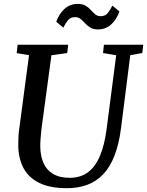

<svg xmlns="http://www.w3.org/2000/svg" viewBox="-20 -978 772 1008"><path d="M664 -688.5 615.5 -306Q604.5 -220.5 580.8 -160Q557 -99.5 521 -62.2Q485 -25 437.5 -7.5Q390 10 332 10Q242.5 10 186.5 -17.5Q130.5 -45 104 -94.5Q77.5 -144 76 -209Q76 -228 76.5 -248.5Q77 -269 79.5 -290.5L132.5 -688.5L67.5 -699L72.5 -743H338L333 -699.5L250 -688L197.5 -299.5Q194.5 -272 192.8 -248.2Q191 -224.5 191.5 -205Q192.5 -157.5 208.8 -121.2Q225 -85 258.8 -64.8Q292.5 -44.5 346.5 -44.5Q402 -44.5 441.2 -73.2Q480.5 -102 505 -160.2Q529.5 -218.5 540.5 -306.5L590 -688L521 -699.5L525.5 -743H732L727 -699.5ZM494.5 -823.5Q469.5 -823.5 453.8 -833.5Q438 -843.5 426.5 -856Q415 -868.5 403.2 -878.2Q391.5 -888 374.5 -888Q350.5 -888 337.2 -872.2Q324 -856.5 312.5 -833L275.5 -863.5Q289.5 -905 318.5 -931.2Q347.5 -957.5 388 -957.5Q414 -957.5 430 -947.8Q446 -938 457.2 -925.2Q468.5 -912.5 480 -902.8Q491.5 -893 508.5 -893Q532 -893 545.2 -909Q558.5 -925 570 -948.5L607 -918Q592.5 -876 564 -849.8Q535.5 -823.5 494.5 -823.5Z"/></svg>

Font: Merriweather 24pt Medium
Style: Italic
Weight: 500
Italic angle: -7.8°
Version: Version 2.101